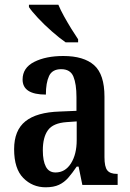

<svg xmlns="http://www.w3.org/2000/svg" viewBox="-20 -786 551 816"><path d="M174 10Q118 10 79 -29.5Q40 -69 40 -152Q40 -232 88 -270.5Q136 -309 234 -312L305 -315V-373Q305 -429 292 -460.5Q279 -492 240 -492Q202 -492 188.5 -463Q175 -434 175 -384Q76 -384 76 -448Q76 -498 125.5 -523Q175 -548 249 -548Q336 -548 380 -509Q424 -470 424 -375V-118Q424 -77 436 -62Q448 -47 477 -47H480V0H330L314 -78H306Q287 -50 270 -30.5Q253 -11 230.5 -0.5Q208 10 174 10ZM216 -53Q257 -53 281.5 -91.5Q306 -130 306 -191V-270L263 -267Q206 -263 184 -233Q162 -203 162 -147Q162 -102 175 -77.5Q188 -53 216 -53ZM259 -606Q233 -624 200.5 -652.5Q168 -681 141 -710Q114 -739 103 -756V-766H228Q237 -744 252 -717Q267 -690 283 -664Q299 -638 312 -619V-606Z"/></svg>

Font: Noto Serif Khmer Condensed SemiBold
Style: Regular
Weight: 600
Width: 3
Designer: Danh Hong and the Monotype Design Team
Foundry: Monotype Imaging Inc.
Version: Version 2.004; ttfautohint (v1.8.4.7-5d5b)